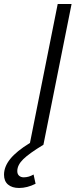

<svg xmlns="http://www.w3.org/2000/svg" viewBox="-90 -720 399 955"><path d="M-4 131Q-4 146 5 154Q14 162 28 162Q53 162 77 148L87 194Q45 215 5 215Q-30 215 -50 198Q-70 181 -70 149Q-70 109 -39 70.5Q-8 32 59 -9L197 -700H266L126 0Q55 43 25.5 72Q-4 101 -4 131Z"/></svg>

Font: Gontserrat Light
Style: Italic
Weight: 300
Italic angle: -11.3°
Designer: Julieta Ulanovsky
Foundry: Julieta Ulanovsky
Version: Version 6.001